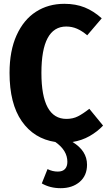

<svg xmlns="http://www.w3.org/2000/svg" viewBox="-20 -730 564 1006"><path d="M360 14Q436 60 436 133Q436 190 397.5 223Q359 256 298 256Q242 256 199 231L229 156Q255 169 283 169Q308 169 320.5 155.5Q333 142 333 118Q333 58 270 14Q158 -3 94 -95Q30 -187 30 -348Q30 -464 67 -545.5Q104 -627 168.5 -668.5Q233 -710 317 -710Q377 -710 424 -691Q471 -672 513 -634L437 -545Q410 -568 383.5 -579.5Q357 -591 327 -591Q197 -591 197 -348Q197 -107 328 -107Q362 -107 388.5 -120.5Q415 -134 448 -160L520 -72Q490 -40 449.5 -17Q409 6 360 14Z"/></svg>

Font: Fira Sans Condensed
Style: Bold
Weight: 700
Width: 3
Designer: bBox Type GmbH & Carrois Corporate GbR & Edenspiekermann AG
Foundry: bBox Type GmbH & Carrois Corporate GbR & Edenspiekermann AG
Version: Version 4.301